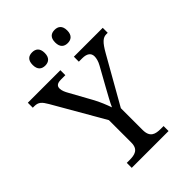

<svg xmlns="http://www.w3.org/2000/svg" viewBox="-262 -1028 1147 1147"><g transform="rotate(-45 311.5 -454.5)"><path d="M226 -797C254 -797 277 -812 277 -853C277 -895 254 -909 226 -909C197 -909 175 -895 175 -853C175 -812 197 -797 226 -797ZM416 -797C444 -797 467 -812 467 -853C467 -895 444 -909 416 -909C387 -909 365 -895 365 -853C365 -812 387 -797 416 -797ZM159 0H470V-42H447C402 -42 365 -51 365 -114V-298L533 -594C567 -654 588 -672 616 -672H628V-714H384V-672H413C451 -672 473 -657 473 -628C473 -612 468 -591 455 -568L391 -453C368 -411 343 -367 331 -339C320 -370 304 -412 281 -453L207 -587C199 -601 189 -621 189 -640C189 -657 197 -672 233 -672H270V-714H-5V-672H8C42 -672 57 -657 79 -619L264 -298V-109C264 -50 226 -42 182 -42H159Z"/></g></svg>

Font: Noto Serif Thai
Style: Regular
Weight: 400
Designer: Monotype Design Team
Foundry: Monotype Imaging Inc.
Version: Version 1.901